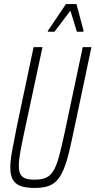

<svg xmlns="http://www.w3.org/2000/svg" viewBox="-20 -921 472 949"><path d="M152 8Q109 8 82.5 -1.5Q56 -11 43.5 -33Q31 -55 31 -92Q31 -127 40 -176Q49 -225 63 -295L146 -688H190L99 -263Q87 -207 80 -167.5Q73 -128 73 -101Q73 -75 81 -60Q89 -45 106 -39Q123 -33 151 -33Q186 -33 208 -43Q230 -53 245 -78.5Q260 -104 272 -148.5Q284 -193 299 -263L389 -688H432L349 -295Q334 -222 321.5 -170.5Q309 -119 294.5 -84Q280 -49 261.5 -29Q243 -9 216.5 -0.5Q190 8 152 8ZM216 -764 217 -769 306 -901H358L393 -769L392 -764H360L328 -868L249 -764Z"/></svg>

Font: Saira ExtraCondensed ExtraLight
Style: Italic
Weight: 250
Width: 2
Italic angle: -12°
Designer: Hector Gatti with collaboration of the Omnibus-Type team
Foundry: Omnibus-Type
Version: Version 1.101